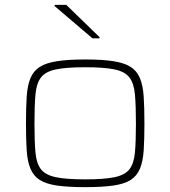

<svg xmlns="http://www.w3.org/2000/svg" viewBox="-20 -763 702 791"><path d="M331 8Q261 8 215.5 1.5Q170 -5 144 -21.5Q118 -38 105.5 -68Q93 -98 90 -143.5Q87 -189 87 -254Q87 -319 90 -365Q93 -411 105.5 -441Q118 -471 144 -487.5Q170 -504 215.5 -511Q261 -518 331 -518Q401 -518 446.5 -511Q492 -504 518 -487.5Q544 -471 556.5 -441Q569 -411 572 -365Q575 -319 575 -254Q575 -189 572 -143.5Q569 -98 556.5 -68Q544 -38 518 -21.5Q492 -5 446.5 1.5Q401 8 331 8ZM331 -24Q409 -24 452 -33Q495 -42 513.5 -66Q532 -90 536 -135.5Q540 -181 540 -254Q540 -327 536 -373Q532 -419 513.5 -443.5Q495 -468 452 -477Q409 -486 331 -486Q253 -486 210 -477Q167 -468 148.5 -443.5Q130 -419 126 -373Q122 -327 122 -254Q122 -181 126 -135.5Q130 -90 148.5 -66Q167 -42 210 -33Q253 -24 331 -24ZM361 -605 205 -738V-743H253L390 -610V-605Z"/></svg>

Font: Saira Expanded Thin
Style: Regular
Weight: 250
Width: 7
Designer: Hector Gatti with collaboration of the Omnibus-Type team
Foundry: Omnibus-Type
Version: Version 1.101